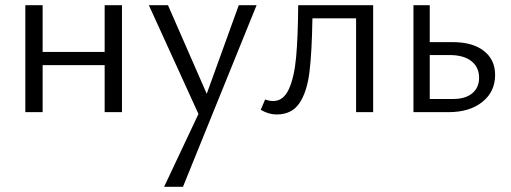

<svg xmlns="http://www.w3.org/2000/svg" viewBox="-20 -434 1977 743"><path d="M452 -414V0H385V-182H145V0H78V-414H145V-233H385V-414Z M973 -414 688 289H615L748 7L556 -414H630L780 -71L904 -414Z M1424 0H1358V-363H1189Q1187 -232 1177.5 -155Q1168 -78 1138.5 -34.5Q1109 9 1050 9Q1020 9 989 -9L1006 -49Q1023 -43 1037 -43Q1077 -43 1098 -89.5Q1119 -136 1126 -213.5Q1133 -291 1134 -414H1424Z M1896 -144Q1896 -79 1846.5 -39.5Q1797 0 1716 0H1580V-414H1643V-271H1732Q1809 -271 1852.5 -237Q1896 -203 1896 -144ZM1834 -133Q1834 -174 1804 -197.5Q1774 -221 1720 -221H1643V-51H1734Q1781 -51 1807.5 -73Q1834 -95 1834 -133Z"/></svg>

Font: Ysabeau
Style: Regular
Weight: 400
Designer: Christian Thalmann (Catharsis Fonts)
Version: Version 0.003